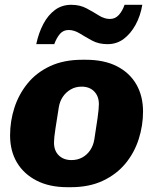

<svg xmlns="http://www.w3.org/2000/svg" viewBox="-20 -770 647 800"><path d="M261 10Q186 10 132.5 -17.5Q79 -45 50.5 -93Q22 -141 22 -206Q22 -265 40 -321Q58 -377 95 -422.5Q132 -468 189 -494.5Q246 -521 323 -521H338Q414 -521 467 -494Q520 -467 548 -418.5Q576 -370 576 -305Q576 -247 558 -190.5Q540 -134 503 -89Q466 -44 409 -17Q352 10 275 10ZM278 -103Q303 -103 323 -114Q343 -125 356 -144.5Q369 -164 373 -189Q381 -239 386.5 -278Q392 -317 392 -336Q392 -369 372.5 -389Q353 -409 320 -409Q295 -409 275 -397.5Q255 -386 242 -367Q229 -348 225 -323Q217 -273 211 -234Q205 -195 205 -176Q205 -142 225 -122.5Q245 -103 278 -103ZM131 -586Q141 -633 160.5 -670Q180 -707 209 -728.5Q238 -750 277 -750Q313 -750 341 -735Q369 -720 392 -705.5Q415 -691 438 -691Q460 -691 475 -707.5Q490 -724 499 -750H573Q565 -703 544.5 -666Q524 -629 495 -607.5Q466 -586 428 -586Q391 -586 363.5 -601Q336 -616 312.5 -630.5Q289 -645 266 -645Q244 -645 230 -629Q216 -613 206 -586Z"/></svg>

Font: Chivo Medium ExtraBold
Style: Italic
Weight: 800
Italic angle: -8.05°
Version: Version 2.002